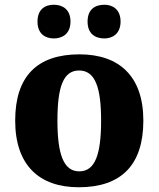

<svg xmlns="http://www.w3.org/2000/svg" viewBox="-20 -779 668 809"><path d="M420 -617C453 -617 488 -636 488 -688C488 -741 453 -759 420 -759C382 -759 349 -741 349 -688C349 -636 382 -617 420 -617ZM207 -617C242 -617 277 -636 277 -688C277 -741 242 -759 207 -759C171 -759 138 -741 138 -688C138 -636 171 -617 207 -617ZM312 10C490 10 584 -83 584 -271C584 -458 482 -550 315 -550C137 -550 44 -458 44 -271C44 -83 145 10 312 10ZM314 -57C247 -57 222 -131 222 -271C222 -411 246 -482 313 -482C381 -482 406 -411 406 -271C406 -131 382 -57 314 -57Z"/></svg>

Font: Noto Serif Myanmar ExtraBold
Style: Regular
Weight: 800
Designer: Ben Mitchell and the Monotype Design Team
Foundry: Monotype Imaging Inc.
Version: Version 2.106